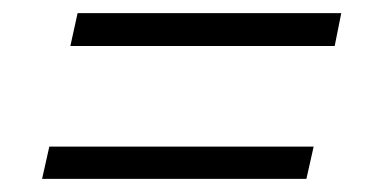

<svg xmlns="http://www.w3.org/2000/svg" viewBox="-20 -399 583 292"><path d="M87 -329 98 -379H499L489 -329ZM44 -127 55 -176H457L446 -127Z"/></svg>

Font: Saira Light
Style: Italic
Weight: 300
Italic angle: -12°
Designer: Hector Gatti with collaboration of the Omnibus-Type team
Foundry: Omnibus-Type
Version: Version 1.100; ttfautohint (v1.8.3)